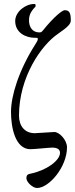

<svg xmlns="http://www.w3.org/2000/svg" viewBox="-20 -741 374 960"><path d="M165 199C226 199 315 93 315 -4C315 -42 276 -81 252 -81C240 -81 165 -75 154 -75C102 -75 75 -113 75 -163C75 -355 186 -515 270 -572C321 -607 334 -622 334 -639C334 -678 326 -690 303 -690C292 -690 251 -659 194 -588C187 -580 185 -579 176 -579C143 -579 124 -605 125 -642C126 -673 141 -689 150 -700C155 -704 158 -708 158 -711C158 -721 157 -721 150 -721C107 -721 56 -682 56 -636C56 -577 109 -552 155 -552C164 -552 169 -553 169 -547C169 -542 169 -539 157 -520C73 -388 35 -261 35 -181C35 -104 56 5 132 5C152 5 226 -3 241 -3C265 -3 280 5 280 23C280 62 212 111 134 127C121 130 112 132 112 150C112 170 144 199 165 199Z"/></svg>

Font: Garamond-Math
Style: Regular
Weight: 400
Version: Version 2019-08-16